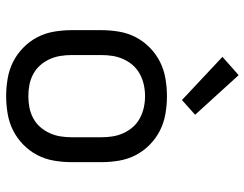

<svg xmlns="http://www.w3.org/2000/svg" viewBox="-108 -700 815 640"><g transform="rotate(90 300.0 -379.5)"><path d="M300 8Q271 8 241.5 3Q212 -2 186 -15Q160 -28 138.5 -49Q117 -70 103.5 -96Q90 -122 85 -151.5Q80 -181 80 -210V-310Q80 -339 85 -368.5Q90 -398 103.5 -424Q117 -450 138.5 -471Q160 -492 186 -505Q212 -518 241.5 -523Q271 -528 300 -528Q329 -528 358.5 -523Q388 -518 414 -505Q440 -492 461.5 -471Q483 -450 496.5 -424Q510 -398 515 -368.5Q520 -339 520 -310V-210Q520 -181 515 -151.5Q510 -122 496.5 -96Q483 -70 461.5 -49Q440 -28 414 -15Q388 -2 358.5 3Q329 8 300 8ZM300 -66Q319 -66 337.5 -69.5Q356 -73 373 -82Q390 -91 402.5 -105Q415 -119 423 -136.5Q431 -154 434 -172.5Q437 -191 437 -210V-310Q437 -329 434 -347.5Q431 -366 423 -383.5Q415 -401 402.5 -415Q390 -429 373 -438Q356 -447 337.5 -451Q319 -455 300 -455Q281 -455 262.5 -451Q244 -447 227 -438Q210 -429 197.5 -415Q185 -401 177 -383.5Q169 -366 166 -347.5Q163 -329 163 -310V-210Q163 -191 166 -172.5Q169 -154 177 -136.5Q185 -119 197.5 -105Q210 -91 227 -82Q244 -73 262.5 -69.5Q281 -66 300 -66ZM313 -578 169 -713 230 -767 362 -622Z"/></g></svg>

Font: Nova Nerd Font
Style: Regular
Weight: 400
Designer: Belleve Invis
Foundry: Belleve Invis
Version: Version 24.1.4; ttfautohint (v1.8.4);Nerd Fonts 3.1.1